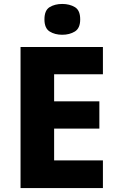

<svg xmlns="http://www.w3.org/2000/svg" viewBox="-20 -952 595 972"><path d="M501 0H84V-714H501V-576H254V-439H483V-301H254V-140H501ZM295 -932Q332 -932 359 -916Q386 -900 386 -854Q386 -809 359 -792.5Q332 -776 295 -776Q258 -776 231.5 -792.5Q205 -809 205 -854Q205 -900 231.5 -916Q258 -932 295 -932Z"/></svg>

Font: Noto Sans Hebrew ExtraBold
Style: Regular
Weight: 800
Designer: Monotype Design Team
Foundry: Monotype Imaging Inc.
Version: Version 2.003